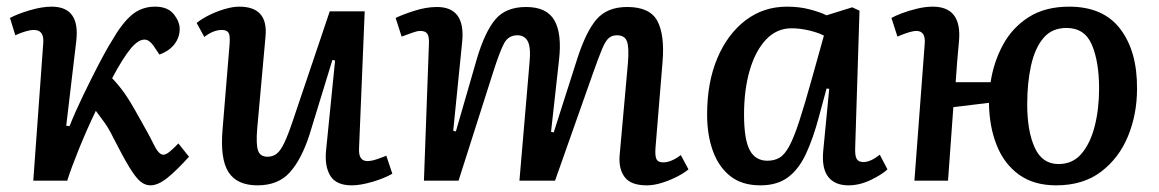

<svg xmlns="http://www.w3.org/2000/svg" viewBox="-20 -543 3483 577"><path d="M179 -165 189 -164Q207 -209 230.5 -257.5Q254 -306 276.5 -349.5Q299 -393 316 -420Q347 -474 376.5 -498.5Q406 -523 446 -523Q484 -523 502 -500.5Q520 -478 520 -456Q520 -431 504.5 -410.5Q489 -390 459 -379L441 -406Q428 -424 414 -424Q395 -424 372 -396Q362 -384 348 -362Q334 -340 317 -308Q336 -288 353 -264.5Q370 -241 397 -192Q428 -138 442.5 -108Q457 -78 471 -78Q479 -78 491.5 -88.5Q504 -99 516 -112L548 -72Q511 -31 483 -8.5Q455 14 432 14Q416 14 402 2.5Q388 -9 369 -40Q350 -71 320 -130Q308 -155 294.5 -174Q281 -193 268 -210Q241 -154 217.5 -96Q194 -38 182 0H80L110 -414Q113 -453 82 -453Q71 -453 56 -448.5Q41 -444 26 -437L10 -489Q32 -501 69 -512Q106 -523 135 -523Q222 -523 209 -418Z M571 -474Q587 -487 609.5 -498Q632 -509 656 -516Q680 -523 699 -523Q786 -523 778 -434L753 -157Q749 -109 755.5 -90.5Q762 -72 784 -72Q800 -72 811.5 -81Q823 -90 834.5 -114Q846 -138 861 -183L971 -509H1076L1059 -97Q1057 -59 1084 -59Q1096 -59 1111 -64Q1126 -69 1141 -75L1159 -21Q1135 -7 1099 3.5Q1063 14 1037 14Q990 14 972.5 -15Q955 -44 960 -92L987 -361L979 -363L910 -138Q886 -64 851 -25Q816 14 754 14Q692 14 666.5 -26Q641 -66 649 -156L670 -411Q672 -437 666.5 -445Q661 -453 647 -453Q621 -453 594 -432Z M1571 -351Q1576 -399 1566.5 -418Q1557 -437 1535 -437Q1508 -437 1495 -413Q1482 -389 1461 -323L1358 0H1254L1269 -411Q1270 -432 1264.5 -441Q1259 -450 1243 -450Q1234 -450 1221.5 -445.5Q1209 -441 1187 -433L1169 -489Q1189 -499 1225 -510.5Q1261 -522 1293 -522Q1379 -522 1369 -418L1342 -150L1350 -148L1413 -366Q1437 -447 1468.5 -484.5Q1500 -522 1561 -522Q1623 -522 1646 -482Q1669 -442 1660 -363L1636 -147L1644 -145L1714 -364Q1740 -446 1772 -484Q1804 -522 1865 -522Q1933 -522 1955.5 -480Q1978 -438 1971 -356L1950 -100Q1948 -76 1952.5 -65.5Q1957 -55 1973 -55Q1997 -55 2026 -77L2049 -34Q2036 -23 2014.5 -12Q1993 -1 1969 6.5Q1945 14 1924 14Q1876 14 1857.5 -10.5Q1839 -35 1842 -75L1867 -353Q1871 -401 1864 -419Q1857 -437 1834 -437Q1820 -437 1810 -429Q1800 -421 1789.5 -396Q1779 -371 1761 -320L1648 0H1541Z M2550 -99Q2549 -75 2554.5 -65.5Q2560 -56 2575 -56Q2596 -56 2624 -78L2647 -34Q2630 -18 2596.5 -2Q2563 14 2530 14Q2489 14 2469 -11.5Q2449 -37 2454 -90L2472 -276L2464 -277L2441 -192Q2424 -128 2402.5 -81.5Q2381 -35 2348.5 -10.5Q2316 14 2265 14Q2210 14 2175 -13.5Q2140 -41 2122.5 -89Q2105 -137 2105 -199Q2105 -295 2135.5 -367.5Q2166 -440 2220 -481.5Q2274 -523 2345 -523Q2383 -523 2414.5 -514.5Q2446 -506 2464 -497L2541 -521L2563 -511ZM2286 -60Q2307 -60 2322.5 -69Q2338 -78 2352 -104Q2366 -130 2382 -179Q2398 -228 2420 -307L2456 -436Q2439 -445 2411.5 -451.5Q2384 -458 2359 -458Q2314 -458 2282 -424Q2250 -390 2233 -331.5Q2216 -273 2216 -199Q2216 -124 2233 -92Q2250 -60 2286 -60Z M3154 14Q3087 14 3042.5 -18Q2998 -50 2975.5 -106Q2953 -162 2952 -234L2845 -221L2829 0H2728L2759 -412Q2762 -450 2734 -450Q2716 -450 2677 -433L2659 -489Q2669 -495 2690 -503Q2711 -511 2736 -517Q2761 -523 2783 -523Q2871 -523 2862 -420Q2859 -389 2856.5 -358Q2854 -327 2852 -296H2957Q2966 -356 2994 -408Q3022 -460 3071.5 -491.5Q3121 -523 3193 -523Q3296 -523 3347 -455.5Q3398 -388 3397 -276Q3397 -200 3370 -134Q3343 -68 3289 -27Q3235 14 3154 14ZM3161 -50Q3204 -50 3230.5 -81.5Q3257 -113 3270 -164.5Q3283 -216 3283 -277Q3283 -357 3261.5 -408Q3240 -459 3185 -459Q3141 -459 3115.5 -428.5Q3090 -398 3078.5 -346Q3067 -294 3067 -230Q3067 -149 3089.5 -99.5Q3112 -50 3161 -50Z"/></svg>

Font: Literata 12pt Medium
Style: Italic
Weight: 500
Italic angle: -2°
Designer: Latin by Veronika Burian and Jose Scaglione. Greek by Irene Vlachou. Cyrillic by Vera Evstafieva
Foundry: TypeTogether
Version: Version 3.002